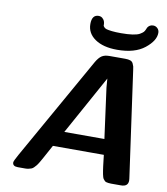

<svg xmlns="http://www.w3.org/2000/svg" viewBox="-96 -982 925 1062"><g transform="rotate(10 366.5 -451.0)"><path d="M46.9 -22Q46.9 -29.8 68.8 -68.8L395 -647Q410.2 -672.9 426 -683.3Q441.9 -693.8 469.2 -693.8H557.1Q575.2 -693.8 586.2 -689.9Q597.2 -686 602.1 -675.5Q606.9 -665 608.4 -659.4Q609.9 -653.8 611.8 -638.2L694.8 -45.9Q694.8 -43.9 695.3 -40Q695.8 -36.1 695.8 -34.2Q695.8 0 655.8 0H600.1Q591.3 0 584.7 -1Q578.1 -2 572.5 -3.4Q566.9 -4.9 563 -9.5Q559.1 -14.2 556.2 -17.6Q553.2 -21 551 -29.1Q548.8 -37.1 547.4 -43.5Q545.9 -49.8 543.9 -63.5Q542 -77.1 540.5 -87.2Q539.1 -97.2 537.1 -116Q535.2 -134.8 533.2 -149.9H247.1Q237.3 -131.8 224.6 -108.9Q211.9 -85.9 206.1 -75Q200.2 -64 191.7 -49.6Q183.1 -35.2 178 -29.1Q172.9 -22.9 166 -15.9Q159.2 -8.8 152.1 -6.3Q145 -3.9 137 -2Q128.9 0 118.2 0H76.2Q46.9 0 46.9 -22ZM295.9 -236.8H521L482.9 -519L479 -568.8ZM372.1 -901.9Q378.9 -901.9 385.5 -899.4Q392.1 -897 399.7 -887.5Q407.2 -877.9 408.2 -861.8Q408.2 -856 408.2 -854Q408.2 -852.1 413.1 -845.9Q418 -839.8 427.5 -836.9Q437 -834 458 -831.5Q479 -829.1 509.8 -829.1Q547.9 -829.1 574.5 -833Q601.1 -836.9 614 -844.5Q627 -852.1 632.6 -857.9Q638.2 -863.8 642.1 -873.3Q646 -882.8 647 -884.8Q658.2 -901.9 678.2 -901.9Q692.4 -901.9 702.6 -891.8Q712.9 -881.8 712.9 -866.2Q712.9 -822.3 658 -778.6Q603 -734.9 503.9 -734.9Q425.8 -734.9 379.9 -766.4Q334 -797.9 334 -849.9Q334 -901.9 372.1 -901.9Z"/></g></svg>

Font: CMU Sans Serif
Style: BoldOblique
Weight: 700
Italic angle: -12°
Version: Version 0.7.0